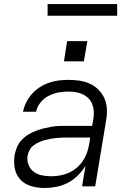

<svg xmlns="http://www.w3.org/2000/svg" viewBox="-20 -924 640 952"><path d="M203 8Q203 8 203 8Q203 8 203 8H202Q180 8 158 4.5Q136 1 116.5 -8Q97 -17 82.5 -32Q68 -47 60 -67Q52 -87 50.5 -109Q49 -131 52 -154Q56 -173 63.5 -192.5Q71 -212 85.5 -228Q100 -244 118.5 -255.5Q137 -267 156 -274.5Q175 -282 195 -287Q215 -292 235 -295.5Q255 -299 275 -299.5Q295 -300 314 -300H437L443 -335Q446 -354 445 -372.5Q444 -391 437.5 -407.5Q431 -424 418.5 -436.5Q406 -449 390 -456.5Q374 -464 356 -467Q338 -470 319 -470Q295 -470 270 -465.5Q245 -461 221.5 -449Q198 -437 181 -416Q164 -395 159 -370H94Q99 -394 110.5 -417Q122 -440 139 -459Q156 -478 178 -492Q200 -506 223.5 -514Q247 -522 271 -525Q295 -528 319 -528Q347 -528 374.5 -524Q402 -520 426.5 -508.5Q451 -497 469.5 -478Q488 -459 498.5 -434.5Q509 -410 510 -382Q511 -354 506 -326L452 0H387L404 -102Q388 -76 366 -54Q344 -32 317 -18Q290 -4 260.5 2Q231 8 203 8ZM235 -50Q256 -50 278 -54Q300 -58 320.5 -67Q341 -76 359 -91Q377 -106 390 -125Q403 -144 410.5 -165Q418 -186 422 -208L427 -242H314Q300 -242 286 -241.5Q272 -241 257.5 -239.5Q243 -238 229 -235.5Q215 -233 200.5 -229Q186 -225 172.5 -218.5Q159 -212 146.5 -203Q134 -194 127 -180.5Q120 -167 117 -153Q113 -129 121.5 -107Q130 -85 147.5 -72Q165 -59 188 -54.5Q211 -50 235 -50ZM396 -620H297L313 -720H413ZM216 -846V-904H561V-846Z"/></svg>

Font: Iosevka SS04 Light Extended
Style: Italic
Weight: 300
Width: 7
Italic angle: -9°
Monospace: yes
Designer: Belleve Invis
Foundry: Belleve Invis
Version: Version 19.0.0; ttfautohint (v1.8.4)